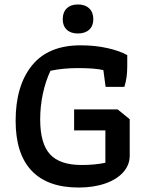

<svg xmlns="http://www.w3.org/2000/svg" viewBox="-20 -831 655 860"><path d="M261 -745Q261 -776 279 -793.5Q297 -811 329 -811Q361 -811 379.5 -793.5Q398 -776 398 -745Q398 -715 379.5 -698Q361 -681 329 -681Q297 -681 279 -698Q261 -715 261 -745ZM50 -290Q50 -447 123 -537.5Q196 -628 341 -628Q406 -628 461.5 -615.5Q517 -603 550 -584V-534Q550 -481 537 -442H453L443 -517Q405 -526 329 -526Q262 -526 206 -514Q184 -467 172 -411Q160 -355 160 -296Q160 -188 204 -140Q248 -92 345 -92Q406 -92 452 -102V-247H312V-341H507L561 -297V-134Q561 -92 532 -59.5Q503 -27 451 -9Q399 9 332 9Q193 9 121.5 -66.5Q50 -142 50 -290Z"/></svg>

Font: Athiti SemiBold
Style: Regular
Weight: 600
Designer: CadsonDemak Team
Foundry: CadsonDemak
Version: Version 1.032